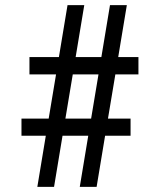

<svg xmlns="http://www.w3.org/2000/svg" viewBox="-20 -731 588 751"><path d="M325.2 -200.2H224.6L191.4 0H126L159.2 -200.2H64V-267.1H170.4L199.2 -439.9H95.2V-507.8H210.4L244.1 -710.9H309.6L275.9 -507.8H376.5L410.2 -710.9H476.1L442.4 -507.8H521.5V-439.9H431.2L402.3 -267.1H490.7V-200.2H391.1L357.9 0H292ZM235.8 -267.1H336.4L365.2 -439.9H264.6Z"/></svg>

Font: TypoPRO Roboto
Style: Regular
Weight: 400
Designer: Google
Version: Version 2.136; 2016